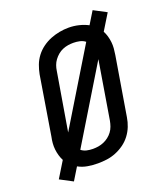

<svg xmlns="http://www.w3.org/2000/svg" viewBox="-152 -894 905 1052"><g transform="rotate(-20 300.0 -367.5)"><path d="M96 56 22 17 79 -76Q71 -91 66 -108.5Q61 -126 59 -144Q57 -162 58.5 -180.5Q60 -199 64 -217L120 -560Q125 -586 134.5 -611.5Q144 -637 161 -659.5Q178 -682 201.5 -699Q225 -716 250.5 -726Q276 -736 302.5 -741Q329 -746 356 -746Q386 -746 415 -739Q444 -732 469 -719L513 -791L587 -752L530 -659Q538 -644 543 -626.5Q548 -609 550 -591Q552 -573 550.5 -554.5Q549 -536 546 -518L489 -175Q485 -149 475 -123.5Q465 -98 448 -75.5Q431 -53 408 -36.5Q385 -20 359 -9.5Q333 1 306.5 4.5Q280 8 254 8Q224 8 194.5 3Q165 -2 140 -16ZM158 -207 421 -640Q407 -651 389 -655Q371 -659 352 -659Q336 -659 320.5 -656.5Q305 -654 289.5 -647.5Q274 -641 261 -630Q248 -619 238 -605.5Q228 -592 222.5 -576.5Q217 -561 215 -546ZM255 -76Q255 -76 255.5 -76Q256 -76 256 -76Q272 -76 287.5 -78.5Q303 -81 318.5 -87.5Q334 -94 347.5 -104.5Q361 -115 371 -128.5Q381 -142 386.5 -157.5Q392 -173 395 -189L451 -528L188 -95Q202 -84 219.5 -80Q237 -76 255 -76Z"/></g></svg>

Font: Iosevka Slab Medium Extended
Style: Italic
Weight: 500
Width: 7
Italic angle: -9°
Monospace: yes
Designer: Belleve Invis
Foundry: Belleve Invis
Version: Version 11.1.0; ttfautohint (v1.8.3)